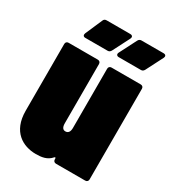

<svg xmlns="http://www.w3.org/2000/svg" viewBox="-173 -795 809 899"><g transform="rotate(30 231.0 -346.0)"><path d="M265 -700H137C129 -700 123 -697 120 -689L80 -597C76 -587 80 -579 91 -579H212C220 -579 225 -583 229 -590L276 -682C277 -685 278 -688 278 -690C278 -696 273 -700 265 -700ZM409 -590 456 -682C457 -685 458 -688 458 -690C458 -696 453 -700 445 -700H326C318 -700 312 -697 308 -689L261 -597C256 -587 261 -579 272 -579H392C400 -579 405 -583 409 -590ZM252 -185C252 -164 244 -153 229 -153C215 -153 208 -164 208 -185V-505C208 -514 202 -520 193 -520H35C26 -520 20 -514 20 -505V-144C20 -31 92 8 162 8C193 8 223 4 245 -22C249 -26 252 -24 252 -19V-15C252 -6 258 0 267 0H425C434 0 440 -6 440 -15V-505C440 -514 434 -520 425 -520H267C258 -520 252 -514 252 -505Z"/></g></svg>

Font: Barlow Condensed Black
Style: Regular
Weight: 900
Width: 3
Designer: Jeremy Tribby
Foundry: Tribby Type
Version: Version 1.422;hotconv 1.0.109;makeotfexe 2.5.65596